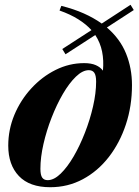

<svg xmlns="http://www.w3.org/2000/svg" viewBox="-20 -770 580 803"><path d="M254 -543 240.5 -565 362.5 -644Q340.5 -668.5 307.5 -689.2Q274.5 -710 229 -726L236.5 -745.5Q288.5 -732.5 330.5 -713.8Q372.5 -695 405.5 -671.5L526 -750L539.5 -728L427 -655Q482 -608 507 -546.5Q532 -485 532 -414Q532 -326.5 506.5 -249.5Q481 -172.5 435 -113.2Q389 -54 326.5 -20.5Q264 13 190 13Q103.5 13 59 -33.8Q14.5 -80.5 14.5 -161Q14.5 -228 40.2 -289.8Q66 -351.5 110.8 -400.2Q155.5 -449 212.5 -477.5Q269.5 -506 332 -506Q361.5 -506 380.8 -497.5Q400 -489 410.5 -474.5Q414.5 -517 407 -554.2Q399.5 -591.5 378.5 -623.5ZM179.5 -16.5Q205.5 -16.5 233.5 -43.5Q261.5 -70.5 287.8 -115.5Q314 -160.5 335.2 -215Q356.5 -269.5 369.2 -325.2Q382 -381 382 -428.5Q382 -454.5 374.5 -465.5Q367 -476.5 351.5 -476.5Q325.5 -476.5 297.5 -449.5Q269.5 -422.5 243.2 -377.5Q217 -332.5 195.8 -278Q174.5 -223.5 161.8 -167.8Q149 -112 149 -64Q149 -38 156.5 -27.2Q164 -16.5 179.5 -16.5Z"/></svg>

Font: Newsreader Display
Style: Bold Italic
Weight: 700
Italic angle: -17°
Designer: Hugues Gentile
Foundry: Production Type
Version: Version 1.001